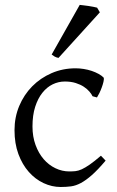

<svg xmlns="http://www.w3.org/2000/svg" viewBox="-20 -747 477 782"><path d="M410.2 -92.8Q378.4 -55.2 354.2 -33.9Q330.1 -12.7 309.6 -1.7Q289.1 9.3 269.5 12Q250 14.6 227.1 14.6Q191.4 14.6 157.5 -1.2Q123.5 -17.1 97.2 -46.9Q70.8 -76.7 54.9 -119.6Q39.1 -162.6 39.1 -216.8Q39.1 -269.5 58.3 -315.4Q77.6 -361.3 111.1 -395.3Q144.5 -429.2 189.9 -449Q235.4 -468.8 288.1 -468.8Q304.2 -468.8 321 -466.1Q337.9 -463.4 353.3 -458.3Q368.7 -453.1 381.6 -446Q394.5 -439 402.8 -430.2Q403.8 -424.3 401.4 -413.6Q398.9 -402.8 394.5 -390.9Q390.1 -378.9 384.8 -367.9Q379.4 -356.9 375 -350.1L356.9 -355Q353 -363.8 344.2 -374Q335.4 -384.3 321.5 -393.6Q307.6 -402.8 288.3 -408.9Q269 -415 244.1 -415Q218.3 -415 194.6 -403.6Q170.9 -392.1 152.6 -369.1Q134.3 -346.2 123.3 -312Q112.3 -277.8 112.3 -231.9Q112.3 -190.4 124.8 -156.5Q137.2 -122.6 158 -98.6Q178.7 -74.7 205.8 -61.8Q232.9 -48.8 262.2 -48.8Q275.9 -48.8 287.6 -50Q299.3 -51.3 313.2 -57.6Q327.1 -64 345.5 -76.7Q363.8 -89.4 391.1 -112.8ZM218.3 -511.2Q209.5 -512.7 202.6 -516.6Q195.8 -520.5 190.4 -524.9L304.7 -727.1Q310.5 -726.6 320.1 -725.3Q329.6 -724.1 340.1 -722.7Q350.6 -721.2 360.4 -719.2Q370.1 -717.3 375.5 -715.8L386.7 -696.8Z"/></svg>

Font: Gentium Plus Am
Style: Regular
Weight: 400
Designer: J. Victor Gaultney, Annie Olsen, Iska Routamaa, Becca Hirsbrunner
Foundry: SIL International
Version: Version 5.000